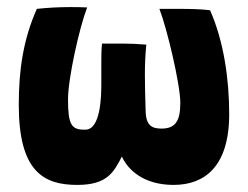

<svg xmlns="http://www.w3.org/2000/svg" viewBox="-20 -521 700 542"><path d="M221 -155C182 -154 172 -168 172 -240C172 -300 204 -443 226 -500C209 -501 193 -501 177 -501C143 -501 113 -499 84 -496C45 -408 33 -322 33 -225C33 -37 103 1 198 1C283 1 301 -35 324 -79C341 -42 385 1 470 1C557 1 627 -50 627 -199C627 -296 612 -404 573 -492C551 -495 522 -496 477 -496C463 -496 447 -496 430 -496C452 -439 489 -282 489 -231C489 -182 477 -158 436 -158C408 -158 391 -167 391 -212C390 -247 389 -278 389 -310C389 -337 390 -365 393 -395C370 -397 347 -398 324 -398H268C266 -379 266 -360 266 -341C266 -322 266 -303 266 -283C266 -248 264 -155 221 -155Z"/></svg>

Font: HEYCLAY
Style: Regular
Weight: 400
Designer: Marcelo Magalhaes
Foundry: Marcelo Magalhães
Version: Version 1.300;hotconv 1.0.109;makeotfexe 2.5.65596